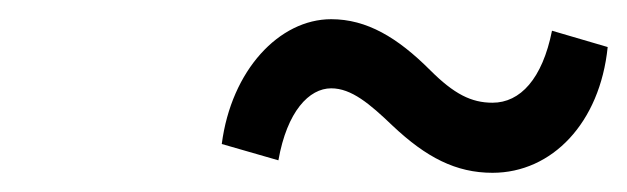

<svg xmlns="http://www.w3.org/2000/svg" viewBox="-20 -371 653 200"><path d="M613 -322 555 -339C545 -289 522 -264 493 -264C471 -264 453 -273 428 -298C394 -332 362 -351 325 -351C271 -351 221 -298 211 -221L270 -204C279 -255 302 -279 325 -279C346 -279 365 -263 389 -240C424 -207 455 -191 493 -191C555 -191 605 -243 613 -322Z"/></svg>

Font: Gully SemiBold
Style: Regular
Weight: 600
Designer: jaikishan Patel
Foundry: MagicType
Version: Version 1.000;Glyphs 3.2 (3242)